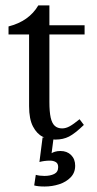

<svg xmlns="http://www.w3.org/2000/svg" viewBox="-20 -506 359 707"><path d="M87.1 -115.2V-379H11.4V-408.6Q86.8 -427.8 121 -486H161.9V-413H291.5V-379.1H161.9V-131Q161.9 -94.6 166.6 -73.2Q171.4 -51.9 181.7 -42.6Q192 -33.2 208.8 -33.2Q222.5 -33.2 236.8 -41.1Q251.1 -49 273 -67L288.8 -46Q256.2 -14.5 234.3 -3.2Q212.4 8 183.8 8Q158.9 8 137.4 -2.4Q115.9 -12.8 101.5 -40.1Q87.1 -67.4 87.1 -115.2ZM105.9 176.8 111.8 137.8Q125.8 141.8 143.8 141.8Q165 141.8 179.6 134.6Q194.2 127.5 194.2 109.2Q194.2 96 185.4 90.8Q176.5 85.5 163.8 85.5Q143.8 85.5 125.2 90.5L136.8 0H177.5L170 58.2Q173.5 55.4 182.4 52.7Q191.2 50 202.5 50Q226.8 50 241.8 64.9Q256.8 79.9 256.8 104.2Q256.8 130 240.1 147.1Q223.5 164.2 197.8 172.5Q172.1 180.8 144.4 180.8Q119.4 180.8 105.9 176.8Z"/></svg>

Font: Didactic
Style: Regular
Weight: 400
Designer: Tyler Finck
Foundry: Etcetera Type Co
Version: Version 3.007;FEAKit 1.0